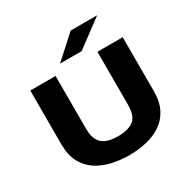

<svg xmlns="http://www.w3.org/2000/svg" viewBox="-200 -1098 1275 1293"><g transform="rotate(-30 437.5 -451.5)"><path d="M441.5 11Q373 11 308.5 -3.5Q244 -18 192.5 -51.5Q141 -85 110.8 -141.2Q80.5 -197.5 80.5 -281.5V-700H277V-289Q277 -230 296.8 -197Q316.5 -164 353.5 -150.8Q390.5 -137.5 441.5 -137.5Q518 -137.5 560.2 -169Q602.5 -200.5 602.5 -289V-700H799V-281.5Q799 -197.5 769.5 -141.2Q740 -85 689.5 -51.5Q639 -18 574.8 -3.5Q510.5 11 441.5 11ZM512.5 -757H344.5L518 -914H724Z"/></g></svg>

Font: Trispace SemiExpanded ExtraBold
Style: Regular
Weight: 800
Width: 6
Designer: Tyler Finck
Foundry: Etcetera Type Company
Version: Version 1.210; ttfautohint (v1.8.3)